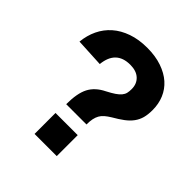

<svg xmlns="http://www.w3.org/2000/svg" viewBox="-198 -858 991 991"><g transform="rotate(45 297.5 -363.0)"><path d="M212 0V-153H374V0ZM219 -224Q219 -304 241.5 -347Q264 -390 317 -416Q344 -430 361 -441.5Q378 -453 387.5 -464.5Q397 -476 400 -488.5Q403 -501 403 -518Q403 -556 378.5 -579Q354 -602 309 -602Q206 -602 195 -493L39 -501Q44 -550 63.5 -591Q83 -632 117 -662Q151 -692 199.5 -709Q248 -726 309 -726Q369 -726 415.5 -710Q462 -694 493 -666.5Q524 -639 540 -601Q556 -563 556 -518Q556 -485 549.5 -461Q543 -437 528 -416.5Q513 -396 489.5 -378.5Q466 -361 433 -342Q415 -331 402 -320Q389 -309 381.5 -295.5Q374 -282 370.5 -265Q367 -248 367 -224Z"/></g></svg>

Font: Geist
Style: Bold
Weight: 400
Designer: Basement.studio, Andrés Briganti, Mateo Zaragoza
Foundry: Basement.studio, Vercel, Andrés Briganti, Guido Ferreyra, Mateo Zaragoza
Version: Version 1.401